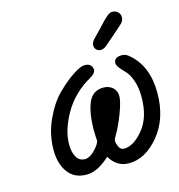

<svg xmlns="http://www.w3.org/2000/svg" viewBox="-95 -696 733 786"><g transform="rotate(-15 271.5 -303.5)"><path d="M71.8 -127Q71.8 -192.9 99.4 -253.4Q127 -314 164.1 -350.6Q201.2 -387.2 234.1 -408.7Q267.1 -430.2 283.2 -430.2H285.2Q302.2 -430.2 309.6 -421.1Q316.9 -412.1 316.9 -402.8Q316.9 -387.7 294.9 -375Q219.7 -333 179.4 -263.4Q139.2 -193.8 139.2 -132.8Q139.2 -98.6 151.6 -78.4Q164.1 -58.1 187 -58.1Q208 -58.1 231 -82.5Q253.9 -106.9 253.9 -120.1Q253.9 -122.1 252.9 -134Q252 -146 252 -158.2Q252 -236.3 271 -279.8Q289.1 -321.8 335 -321.8Q357.9 -321.8 373.5 -307.9Q389.2 -293.9 389.2 -271Q389.2 -249 371.6 -201.9Q354 -154.8 333 -119.1Q324.2 -105 324.2 -98.1Q324.2 -88.4 331.1 -73.2Q337.9 -58.1 353 -58.1Q393.1 -58.1 434.6 -108.2Q476.1 -158.2 476.1 -245.1Q476.1 -284.2 465.6 -314.2Q455.1 -344.2 442.1 -357.2Q429.2 -370.1 418.7 -383.1Q408.2 -396 408.2 -404.8Q408.2 -429.7 441.9 -430.2Q459 -430.2 473.1 -417Q543 -357.9 543 -244.1Q543 -135.3 484.9 -65.2Q426.8 4.9 356.9 4.9Q305.2 4.9 276.9 -43.9Q223.6 4.9 178.2 4.9Q125 4.9 98.4 -32.5Q71.8 -69.8 71.8 -127ZM339.4 -499Q339.4 -512.2 353 -525.9Q364.3 -537.1 375.7 -549.1Q387.2 -561 393.6 -568.1Q399.9 -575.2 407 -582.5Q414.1 -589.8 418.2 -593.5Q422.4 -597.2 426.8 -601.1Q431.2 -605 433.6 -606.4Q436 -607.9 439 -609.4Q441.9 -610.8 444.6 -611.3Q447.3 -611.8 451.2 -611.8Q464.4 -611.8 473.6 -603Q482.9 -594.2 482.9 -580.1Q482.9 -565.9 470.9 -554.4Q459 -543 389.2 -482.9Q377 -473.1 365.2 -473.1Q354 -473.1 346.7 -480.5Q339.4 -487.8 339.4 -499Z"/></g></svg>

Font: CMU Typewriter Text
Style: Italic
Weight: 500
Italic angle: -14.04°
Version: Version 0.7.0